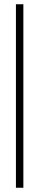

<svg xmlns="http://www.w3.org/2000/svg" viewBox="-20 -802 185 904"><path d="M55 -782H90V82H55Z"/></svg>

Font: Phudu Medium
Style: Regular
Weight: 500
Version: Version 1.005;gftools[0.9.23]